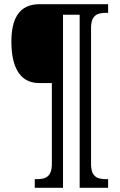

<svg xmlns="http://www.w3.org/2000/svg" viewBox="-20 -780 568 911"><path d="M145 111H279V-710H358V111H493V70H483C444 70 412 61 412 -2V-647C412 -710 444 -719 483 -719H493V-760H167C69 -760 34 -689 34 -582C34 -478 65 -386 165 -386H226V-2C226 61 194 70 155 70H145Z"/></svg>

Font: Noto Serif Ethiopic Cn
Style: Regular
Weight: 400
Width: 3
Designer: Monotype Design Team
Foundry: Monotype Imaging Inc.
Version: Version 2.102